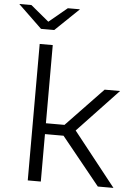

<svg xmlns="http://www.w3.org/2000/svg" viewBox="-92 -994 726 1040"><g transform="rotate(5 271.0 -474.0)"><path d="M171 -824H99L-30 -948H36L135 -866L234 -948H300ZM480 0 271 -258H170V0H99V-742H170V-317H271L471 -526H555L334 -292L565 0Z"/></g></svg>

Font: mBank
Style: Regular
Weight: 400
Designer: Julieta Ulanovsky
Foundry: Julieta Ulanovsky
Version: Version 7.200;PS 007.200;hotconv 1.0.88;makeotf.lib2.5.64775